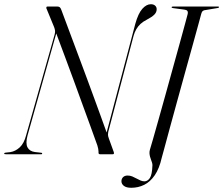

<svg xmlns="http://www.w3.org/2000/svg" viewBox="-47 -731 1058 910"><path d="M83.5 -89 223 -584.5 217 -579.5Q240 -518 262 -459.2Q284 -400.5 304.5 -344.2Q325 -288 344.2 -235.2Q363.5 -182.5 381.2 -134Q399 -85.5 414.5 -41.5Q417.5 -31 418.5 -25.8Q419.5 -20.5 420 -12Q419.5 -5.5 420.8 -2.8Q422 0 427 0H487.5Q492 0 492.8 -2.5Q493.5 -5 492.5 -9.5L469.5 -73Q464.5 -86.5 464.8 -92.8Q465 -99 466 -105.5L585.5 -559Q590.5 -578 598.8 -592.2Q607 -606.5 619.2 -617.8Q631.5 -629 648.5 -637.5Q673.5 -650.5 684.5 -661.8Q695.5 -673 695.5 -686.5Q696 -697 688.5 -704Q681 -711 668 -711Q647 -711 627.5 -689.2Q608 -667.5 594 -617L455 -90.5L462 -93Q446.5 -136.5 431.2 -178.5Q416 -220.5 400.2 -263.5Q384.5 -306.5 367.5 -352.5Q350.5 -398.5 331.5 -449.2Q312.5 -500 291 -557.5Q269.5 -615 244.5 -682Q241 -692.5 236.8 -696.2Q232.5 -700 225.5 -700H177.5Q175 -700 174 -699Q173 -698 172.8 -696.2Q172.5 -694.5 172.5 -692.5L209.5 -602.5Q212.5 -594.5 213.8 -586.5Q215 -578.5 212 -567.5L77 -90.5Q67 -51.5 46.8 -32.8Q26.5 -14 2 -10L-21 -7.5Q-27 -7 -27 -3Q-27 -1 -24.8 -0.5Q-22.5 0 -18 0H149Q151 0 152 -0.8Q153 -1.5 153 -3.5Q153 -5 151.8 -6Q150.5 -7 148.5 -7L118 -10.5Q93 -14 83.2 -32.8Q73.5 -51.5 83.5 -89ZM907 -666Q905 -658 894.2 -618.8Q883.5 -579.5 867 -520Q850.5 -460.5 831.2 -391Q812 -321.5 793 -252.5Q774 -183.5 758 -124.8Q742 -66 731.8 -27.8Q721.5 10.5 719.5 17Q708 68 686.5 99.5Q665 131 636.5 145Q608 159 575 159Q552 159 540.2 150Q528.5 141 528.5 127.5Q529 115.5 536.8 108.2Q544.5 101 558 101Q569.5 101 579.8 105.2Q590 109.5 599.5 114.8Q609 120 618.5 124.2Q628 128.5 637.5 128.5Q652.5 128.5 663.2 112.8Q674 97 675.5 52Q675.5 46 673.5 39.5Q671.5 33 668.8 26Q666 19 664 11.2Q662 3.5 661.5 -4.5Q661 -12.5 663.5 -21.5Q666.5 -31.5 677.5 -69.2Q688.5 -107 704 -162.8Q719.5 -218.5 737.5 -282.5Q755.5 -346.5 773 -410.8Q790.5 -475 805.8 -529.2Q821 -583.5 830.5 -619.5Q840 -655.5 842 -662.5Q845 -674 841 -679.2Q837 -684.5 826 -685.5L774 -692.5Q770.5 -693 768.5 -693.8Q766.5 -694.5 766.5 -696.5Q766.5 -698.5 768.2 -699.2Q770 -700 772.5 -700H987.5Q989.5 -700 990.2 -699.2Q991 -698.5 991 -697Q991 -696 989.5 -694.8Q988 -693.5 984.5 -693L928 -683.5Q921.5 -683 917.5 -681Q913.5 -679 911.2 -675.8Q909 -672.5 907 -666Z"/></svg>

Font: Fraunces 120pt Light
Style: Italic
Weight: 300
Italic angle: -16°
Version: Version 1.000;[b76b70a41]